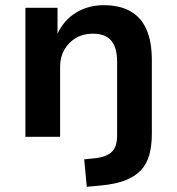

<svg xmlns="http://www.w3.org/2000/svg" viewBox="-20 -528 682 741"><path d="M315 193 305 87 353 82Q391 77 411.5 58Q432 39 432 -6V-290Q432 -325 422.5 -349Q413 -373 392.5 -385.5Q372 -398 338 -398Q301 -398 273 -381.5Q245 -365 228.5 -336.5Q212 -308 212 -272V0H78V-498H202V-398Q227 -451 274 -479.5Q321 -508 380 -508Q441 -508 482.5 -485Q524 -462 545 -415Q566 -368 566 -295V-12Q566 35 556 70.5Q546 106 523 130Q500 154 462 168.5Q424 183 368 188Z"/></svg>

Font: Nunito Sans 8pt
Style: Bold
Weight: 700
Version: Version 3.101;gftools[0.9.27]